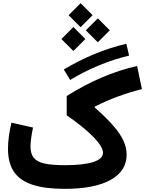

<svg xmlns="http://www.w3.org/2000/svg" viewBox="-20 -1200 922 1220"><path d="M52.7 -420.4Q30.8 -328.1 30.8 -254.4Q30.8 -165.5 68.1 -109.4Q105.5 -53.2 185.1 -26.6Q264.6 0 390.1 0Q580.1 0 682.4 -56.6Q784.7 -113.3 784.7 -217.8Q784.7 -262.2 763.9 -306.9Q743.2 -351.6 698.5 -402.8Q653.8 -454.1 581.5 -517.1V-522Q655.3 -559.6 728 -586.4Q800.8 -613.3 881.8 -633.8L851.1 -780.8Q737.3 -754.9 626.5 -707.5Q515.6 -660.2 403.8 -589.8V-467.8Q516.1 -389.2 575.2 -328.1Q634.3 -267.1 634.3 -229Q634.3 -190.4 572.5 -170.4Q510.7 -150.4 391.1 -150.4Q308.6 -150.4 261.2 -161.4Q213.9 -172.4 193.8 -198.2Q173.8 -224.1 173.8 -269Q173.8 -313 189.9 -389.6ZM782.7 -921.9Q679.7 -897.9 578.1 -855.7Q476.6 -813.5 385.3 -758.3L425.8 -691.9Q511.2 -744.1 607.9 -784.2Q704.6 -824.2 800.3 -846.7ZM525.4 -1007.3 601.6 -931.2 677.7 -1007.3 601.6 -1083.5ZM370.1 -952.1 446.3 -876 522.5 -952.1 446.3 -1028.3ZM416 -1103.5 492.2 -1027.3 568.4 -1103.5 492.2 -1179.7Z"/></svg>

Font: Estedad-FD-VF Thin
Style: Regular
Weight: 100
Designer: Amin Abedi
Version: Version 5.0